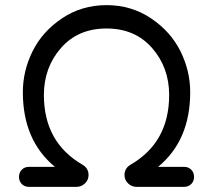

<svg xmlns="http://www.w3.org/2000/svg" viewBox="-20 -728 830 748"><path d="M151 -358Q151 -173 302 -86Q325 -72 325 -46Q325 -27 311 -13.5Q297 0 278 0H93Q76 0 65 -11Q54 -22 54 -39Q54 -56 65 -67Q76 -78 93 -78H194Q69 -181 69 -369Q69 -452 107 -528.5Q145 -605 221.5 -656.5Q298 -708 395 -708Q492 -708 568.5 -656.5Q645 -605 683 -528.5Q721 -452 721 -369Q721 -181 596 -78H697Q714 -78 725 -67Q736 -56 736 -39Q736 -22 725 -11Q714 0 697 0H512Q493 0 479 -13.5Q465 -27 465 -46Q465 -72 488 -86Q639 -173 639 -358Q639 -465 572.5 -541Q506 -617 395 -617Q284 -617 217.5 -541Q151 -465 151 -358Z"/></svg>

Font: VarelaRound
Style: Regular
Weight: 400
Designer: Joe Prince, Avraham Cornfeld
Foundry: Joe Prince, Avraham Cornfeld
Version: Version 2.000;PS 002.000;hotconv 1.0.88;makeotf.lib2.5.64775